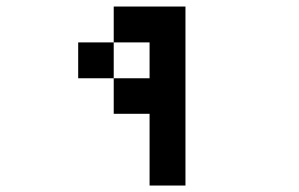

<svg xmlns="http://www.w3.org/2000/svg" viewBox="-20 -576 929 596"><path d="M222.7 -333Q222.7 -360.4 222.7 -444.3Q250 -444.3 333 -444.3Q333 -416 333 -333Q305.7 -333 222.7 -333ZM444.3 0Q444.3 -55.7 444.3 -222.7Q416 -222.7 333 -222.7Q333 -250 333 -333Q360.4 -333 444.3 -333Q444.3 -360.4 444.3 -444.3Q416 -444.3 333 -444.3Q333 -471.7 333 -555.7Q388.7 -555.7 555.7 -555.7Q555.7 -416 555.7 0Q527.3 0 444.3 0Z"/></svg>

Font: leko majuna
Style: pona
Weight: 400
Designer: Kelsey Higham
Version: Version 2.0